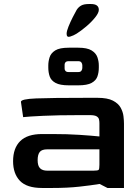

<svg xmlns="http://www.w3.org/2000/svg" viewBox="-20 -934 691 954"><path d="M189 0Q113 0 79 -35.5Q45 -71 45 -133Q45 -198 80.5 -233Q116 -268 189 -268H240Q315 -268 375 -264Q435 -260 474 -256V-322Q474 -331 472 -340.5Q470 -350 460 -356Q450 -362 426 -362H376Q267 -362 194 -358.5Q121 -355 95 -352L84 -428Q84 -442 160 -445Q236 -448 414 -448H464Q514 -448 541 -434Q568 -420 579.5 -399Q591 -378 593.5 -356.5Q596 -335 596 -320V0H514L475 -20Q433 -13 374 -6.5Q315 0 239 0ZM215 -86H444Q466 -86 470 -90Q474 -94 474 -115V-192H215Q188 -192 177.5 -179Q167 -166 167 -138Q167 -110 179 -98Q191 -86 215 -86ZM322 -510Q278 -510 256 -522Q234 -534 227 -554Q220 -574 220 -598V-609Q220 -629 226.5 -649.5Q233 -670 254.5 -683.5Q276 -697 322 -697H369Q413 -697 435 -683.5Q457 -670 464 -649.5Q471 -629 471 -609V-598Q471 -574 464 -554Q457 -534 435 -522Q413 -510 369 -510ZM321 -576H369Q380 -576 384.5 -582.5Q389 -589 389 -596V-610Q389 -617 384.5 -623.5Q380 -630 369 -630H321Q309 -630 304.5 -623.5Q300 -617 301 -610V-596Q300 -589 304.5 -582.5Q309 -576 321 -576ZM311 -766Q311 -779 320.5 -802.5Q330 -826 342 -849.5Q354 -873 361 -885Q370 -899 383.5 -906.5Q397 -914 421 -914H432Q471 -914 471 -885Q471 -870 452.5 -847Q434 -824 408.5 -802.5Q383 -781 361 -767Q345 -757 328 -752Q311 -747 311 -766Z"/></svg>

Font: Goldman
Style: Regular
Weight: 400
Designer: Jaikishan Patel
Version: Version 1.000; ttfautohint (v1.8.3)